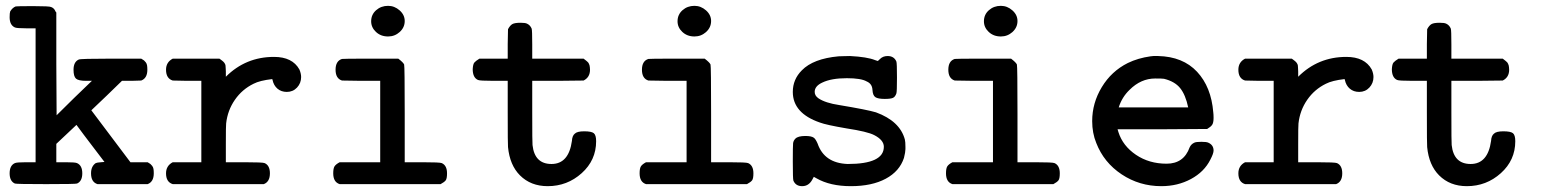

<svg xmlns="http://www.w3.org/2000/svg" viewBox="-20 -632 5290 658"><path d="M275 -355Q249 -355 240.5 -362.5Q232 -370 232 -393Q232 -420 250 -428Q256 -431 359 -431H464Q471 -427 473.5 -425Q476 -423 479.5 -418.5Q483 -414 484 -408Q485 -402 485 -393Q485 -364 464 -356L431 -355H398Q381 -338 346 -304.5Q311 -271 293 -254Q353 -174 363 -161L427 -76H486Q493 -72 495.5 -70Q498 -68 501.5 -63.5Q505 -59 506 -53Q507 -47 507 -38Q507 -9 486 -1H314Q292 -8 292 -38Q292 -62 308 -73Q312 -75 326 -76L338 -77L290 -140Q279 -154 266.5 -171Q254 -188 248 -196L242 -204L207 -171L173 -139V-76H206Q238 -76 244 -73Q262 -65 262 -38Q262 -11 244 -3Q240 -1 138 -1Q35 -1 31 -3Q13 -11 13 -38Q13 -65 31 -73Q37 -76 69 -76H102V-535H69Q37 -535 31 -538Q13 -546 13 -573Q13 -588 15 -593Q23 -606 34 -610Q38 -611 95 -611Q149 -611 155 -608Q166 -604 170 -593L173 -589V-413L174 -237Q234 -297 295 -355Z M732 -431Q734 -430 737.5 -427Q741 -424 742 -423.5Q743 -423 745.5 -420.5Q748 -418 749 -416.5Q750 -415 751.5 -412Q753 -409 753 -405.5Q753 -402 753.5 -397.5Q754 -393 754 -387V-369Q822 -437 919 -437Q982 -437 1006 -394Q1012 -380 1012 -368Q1012 -347 998 -332Q984 -317 963 -317Q944 -317 931 -328Q918 -339 914 -358L913 -361Q870 -356 849 -345Q810 -326 785 -290Q760 -254 755 -209Q754 -203 754 -138V-76H818Q881 -76 887 -73Q905 -65 905 -38Q905 -9 884 -1H572Q549 -8 549 -38Q549 -64 572 -76H670V-355H621L572 -356Q549 -363 549 -393Q549 -419 572 -431Z M1252 -559Q1252 -582 1269 -597Q1286 -612 1310 -612Q1332 -612 1349.5 -596.5Q1367 -581 1367 -560Q1367 -538 1350 -522.5Q1333 -507 1310 -507Q1285 -507 1268.5 -522.5Q1252 -538 1252 -559ZM1122 -38Q1122 -55 1126.5 -62Q1131 -69 1144 -76H1283V-355H1217L1152 -356Q1130 -363 1130 -393Q1130 -423 1152 -430Q1153 -431 1250 -431H1345Q1362 -418 1365 -411Q1367 -406 1367 -241V-76H1428Q1488 -76 1494 -73Q1512 -65 1512 -38Q1512 -20 1507.5 -14Q1503 -8 1490 -1H1144Q1122 -8 1122 -38Z M1982 -182Q2007 -182 2015 -175.5Q2023 -169 2023 -148Q2023 -83 1973.5 -38.5Q1924 6 1857 6Q1799 6 1762 -31Q1727 -66 1721 -128Q1720 -134 1720 -247V-355H1671Q1624 -355 1618 -358Q1600 -366 1600 -395Q1601 -412 1605.5 -417.5Q1610 -423 1623 -431H1720V-481L1721 -532Q1728 -545 1736 -549.5Q1744 -554 1764 -554Q1780 -554 1786 -551Q1797 -546 1802 -534Q1804 -529 1804 -480V-431H1980Q1981 -430 1984.5 -427.5Q1988 -425 1989 -424Q1990 -423 1992.5 -421Q1995 -419 1996 -417.5Q1997 -416 1998.5 -413Q2000 -410 2000.5 -407.5Q2001 -405 2001.5 -401Q2002 -397 2002 -393Q2002 -367 1980 -356L1892 -355H1804V-249Q1804 -140 1805 -135Q1812 -70 1870 -70Q1929 -70 1940 -149Q1941 -167 1950 -174Q1958 -182 1982 -182Z M2302 -559Q2302 -582 2319 -597Q2336 -612 2360 -612Q2382 -612 2399.5 -596.5Q2417 -581 2417 -560Q2417 -538 2400 -522.5Q2383 -507 2360 -507Q2335 -507 2318.5 -522.5Q2302 -538 2302 -559ZM2172 -38Q2172 -55 2176.5 -62Q2181 -69 2194 -76H2333V-355H2267L2202 -356Q2180 -363 2180 -393Q2180 -423 2202 -430Q2203 -431 2300 -431H2395Q2412 -418 2415 -411Q2417 -406 2417 -241V-76H2478Q2538 -76 2544 -73Q2562 -65 2562 -38Q2562 -20 2557.5 -14Q2553 -8 2540 -1H2194Q2172 -8 2172 -38Z M2885 -70Q3009 -70 3009 -129Q3009 -152 2976 -169Q2953 -181 2881 -192Q2811 -204 2790 -212Q2697 -244 2697 -317Q2697 -360 2728 -391Q2767 -431 2854 -439Q2856 -439 2870 -439.5Q2884 -440 2893 -440Q2952 -437 2979 -426L2988 -423Q2989 -423 2996 -430Q3006 -440 3022 -440Q3044 -440 3052 -421Q3054 -416 3054 -366Q3054 -317 3052 -312Q3048 -300 3040 -296.5Q3032 -293 3012 -293Q2989 -293 2980 -299Q2971 -305 2970 -324Q2969 -345 2950 -353Q2931 -364 2882 -364Q2829 -364 2798 -349Q2772 -337 2772 -317Q2772 -304 2785 -295Q2809 -279 2856 -272Q2952 -256 2982 -247Q3064 -217 3081 -154Q3083 -146 3083 -129V-121Q3083 -111 3078 -91Q3063 -45 3015.5 -19.5Q2968 6 2896 6Q2825 6 2778 -21Q2770 -26 2769 -26Q2766 -21 2763 -15Q2751 6 2729 6Q2707 6 2699 -13Q2697 -18 2697 -79Q2697 -132 2698 -141Q2699 -150 2706 -157Q2715 -166 2740 -166Q2761 -166 2769 -160Q2775 -156 2782 -140Q2805 -73 2885 -70Z M3352 -559Q3352 -582 3369 -597Q3386 -612 3410 -612Q3432 -612 3449.5 -596.5Q3467 -581 3467 -560Q3467 -538 3450 -522.5Q3433 -507 3410 -507Q3385 -507 3368.5 -522.5Q3352 -538 3352 -559ZM3222 -38Q3222 -55 3226.5 -62Q3231 -69 3244 -76H3383V-355H3317L3252 -356Q3230 -363 3230 -393Q3230 -423 3252 -430Q3253 -431 3350 -431H3445Q3462 -418 3465 -411Q3467 -406 3467 -241V-76H3528Q3588 -76 3594 -73Q3612 -65 3612 -38Q3612 -20 3607.5 -14Q3603 -8 3590 -1H3244Q3222 -8 3222 -38Z M3923 -439 3933 -440Q3943 -440 3949 -440Q4034 -438 4082.5 -386Q4131 -334 4138 -247Q4139 -240 4139 -228Q4139 -211 4134 -204Q4129 -197 4117 -190L3963 -189H3810L3813 -179Q3828 -132 3873 -101.5Q3918 -71 3978 -71Q4037 -71 4057 -127Q4062 -138 4073 -143Q4079 -146 4097 -146Q4115 -146 4121 -143Q4139 -135 4139 -116Q4139 -106 4128 -85Q4107 -43 4061.5 -18.5Q4016 6 3960 6Q3885 6 3824 -34.5Q3763 -75 3737 -142Q3723 -176 3723 -217Q3723 -279 3756 -333.5Q3789 -388 3845 -416Q3880 -433 3923 -439ZM4052 -264Q4043 -307 4024.5 -330Q4006 -353 3969 -362Q3963 -363 3939 -363Q3890 -363 3851 -324Q3825 -299 3814 -264Z M4407 -431Q4409 -430 4412.5 -427Q4416 -424 4417 -423.5Q4418 -423 4420.5 -420.5Q4423 -418 4424 -416.5Q4425 -415 4426.5 -412Q4428 -409 4428 -405.5Q4428 -402 4428.5 -397.5Q4429 -393 4429 -387V-369Q4497 -437 4594 -437Q4657 -437 4681 -394Q4687 -380 4687 -368Q4687 -347 4673 -332Q4659 -317 4638 -317Q4619 -317 4606 -328Q4593 -339 4589 -358L4588 -361Q4545 -356 4524 -345Q4485 -326 4460 -290Q4435 -254 4430 -209Q4429 -203 4429 -138V-76H4493Q4556 -76 4562 -73Q4580 -65 4580 -38Q4580 -9 4559 -1H4247Q4224 -8 4224 -38Q4224 -64 4247 -76H4345V-355H4296L4247 -356Q4224 -363 4224 -393Q4224 -419 4247 -431Z M5132 -182Q5157 -182 5165 -175.5Q5173 -169 5173 -148Q5173 -83 5123.5 -38.5Q5074 6 5007 6Q4949 6 4912 -31Q4877 -66 4871 -128Q4870 -134 4870 -247V-355H4821Q4774 -355 4768 -358Q4750 -366 4750 -395Q4751 -412 4755.5 -417.5Q4760 -423 4773 -431H4870V-481L4871 -532Q4878 -545 4886 -549.5Q4894 -554 4914 -554Q4930 -554 4936 -551Q4947 -546 4952 -534Q4954 -529 4954 -480V-431H5130Q5131 -430 5134.5 -427.5Q5138 -425 5139 -424Q5140 -423 5142.5 -421Q5145 -419 5146 -417.5Q5147 -416 5148.5 -413Q5150 -410 5150.5 -407.5Q5151 -405 5151.5 -401Q5152 -397 5152 -393Q5152 -367 5130 -356L5042 -355H4954V-249Q4954 -140 4955 -135Q4962 -70 5020 -70Q5079 -70 5090 -149Q5091 -167 5100 -174Q5108 -182 5132 -182Z"/></svg>

Font: KaTeX_Typewriter
Style: Regular
Weight: 400
Version: Version 1.1; ttfautohint (v1.3)